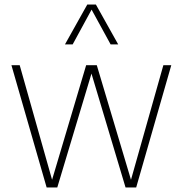

<svg xmlns="http://www.w3.org/2000/svg" viewBox="-20 -828 807 848"><path d="M186 0 30.5 -540H67L210 -34L360.5 -540H407.5L558.5 -34L701.5 -540H736.5L581.5 0H534.5L384 -503L233 0ZM267 -632 365.5 -808H403.5L502 -632H468.5L384.5 -785.5L301 -632Z"/></svg>

Font: Encode Sans SmCnd Th
Style: Regular
Weight: 100
Width: 4
Designer: Multiple Designers
Foundry: Impallari Type
Version: Version 3.002; ttfautohint (v1.8.3) -l 8 -r 50 -G 200 -x 14 